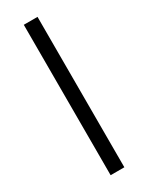

<svg xmlns="http://www.w3.org/2000/svg" viewBox="-179 -698 566 733"><g transform="rotate(-30 104.0 -331.5)"><path d="M73.5 0V-663H134V0Z"/></g></svg>

Font: Anek Bangla Light
Style: Regular
Weight: 300
Designer: Sulekha Rajkumar (Bangla), Yesha Goshar (Latin)
Foundry: Ek Type
Version: Version 1.003